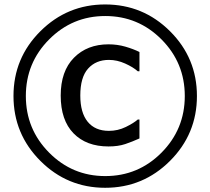

<svg xmlns="http://www.w3.org/2000/svg" viewBox="-20 -762 969 884"><path d="M886.7 -320Q886.7 -145.1 762.8 -21.3Q639 102.6 464.1 102.6Q289.7 102.6 165.9 -21.3Q42.1 -145.1 42.1 -320Q42.1 -494.9 165.9 -618.2Q289.7 -741.5 464.1 -741.5Q639 -741.5 762.8 -618.2Q886.7 -494.9 886.7 -320ZM830.8 -320Q830.8 -472.8 723.6 -580.5Q616.4 -688.2 464.6 -688.2Q313.3 -688.2 206.2 -580.5Q99 -472.8 99 -320Q99 -167.2 206.2 -59.2Q313.3 48.7 464.6 48.7Q616.4 48.7 723.6 -59.2Q830.8 -167.2 830.8 -320ZM622.1 -124.6Q589.2 -109.7 556.7 -98.7Q524.1 -87.7 479.5 -87.7Q377.4 -87.7 318.5 -148.2Q259.5 -208.7 259.5 -322.1Q259.5 -434.4 320.5 -496.2Q381.5 -557.9 479.5 -557.9Q520 -557.9 557.2 -547.2Q594.4 -536.4 622.1 -522.6V-433.8H614.4Q593.3 -452.8 556.2 -469.5Q519 -486.2 481.5 -486.2Q421.5 -486.2 385.6 -446.2Q349.7 -406.2 349.7 -322.1Q349.7 -243.1 383.8 -201.3Q417.9 -159.5 481.5 -159.5Q522.6 -159.5 559.2 -177.4Q595.9 -195.4 614.4 -211.8H622.1Z"/></svg>

Font: Myanmar Handwriting
Style: Regular
Weight: 400
Designer: Khon Soe Zaw Thu
Foundry: PaOh Unicode khonsoezawthu@gmail.com and @hotmail.com
Version: Version 1.30 November 9, 2016